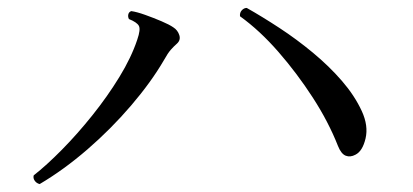

<svg xmlns="http://www.w3.org/2000/svg" viewBox="-20 -555 1040 484"><path d="M80 -91Q72 -93 67.5 -99.5Q63 -106 65 -113Q97 -138 136 -177.5Q175 -217 213 -264.5Q251 -312 281 -361Q311 -410 326 -455Q335 -481 330 -490Q325 -499 305 -507Q302 -513 303.5 -519Q305 -525 311 -527Q325 -525 346 -517.5Q367 -510 387 -501.5Q407 -493 417 -486Q428 -479 432 -466.5Q436 -454 426 -445Q418 -438 410.5 -429.5Q403 -421 393 -403Q361 -348 310.5 -289Q260 -230 200.5 -178.5Q141 -127 80 -91ZM876 -165Q863 -158 851.5 -162.5Q840 -167 832 -187Q808 -248 768.5 -309Q729 -370 682 -424Q635 -478 585 -514Q584 -523 589.5 -529Q595 -535 602 -535Q641 -513 684.5 -484.5Q728 -456 769 -422Q810 -388 842 -351Q874 -314 892 -275Q909 -238 901.5 -206Q894 -174 876 -165Z"/></svg>

Font: Zen Old Mincho
Style: Regular
Weight: 400
Designer: Yoshimichi Ohira
Foundry: Positype
Version: Version 1.001